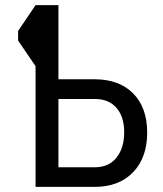

<svg xmlns="http://www.w3.org/2000/svg" viewBox="-20 -731 637 751"><path d="M208.5 -710.9H119.1L50.8 -609.9V-572.3L119.1 -472.2V0H349.6C413.7 0 464.1 -19.1 500.7 -57.4C537.4 -95.6 555.7 -147.3 555.7 -212.4C555.7 -277.5 537.4 -328.5 501 -365.5C464.5 -402.4 414.2 -420.9 350.1 -420.9H208.5ZM208.5 -343.8H351.6C387.7 -343.8 415.8 -332.1 435.8 -308.8C455.8 -285.6 465.8 -253.7 465.8 -213.4C465.8 -172.4 455.7 -139.3 435.5 -114.3C415.4 -89.2 387.2 -76.7 351.1 -76.7H208.5Z"/></svg>

Font: Roboto Condensed
Style: Regular
Weight: 400
Designer: Google
Version: Version 2.134; 2016